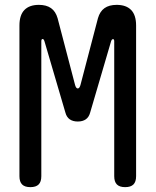

<svg xmlns="http://www.w3.org/2000/svg" viewBox="-20 -760 640 790"><path d="M540 -35Q540 -12 529 -1Q518 10 495 10Q472 10 461 -1Q450 -12 450 -35V-590Q450 -599 445 -599Q440 -599 437 -590L351 -297Q346 -278 333 -269Q320 -260 300 -260Q280 -260 267 -269Q254 -278 249 -297L163 -590Q160 -600 155 -599.5Q150 -599 150 -590V-35Q150 -12 139 -1Q128 10 105 10Q82 10 71 -1Q60 -12 60 -35V-655Q60 -698 80.5 -719Q101 -740 140 -740Q171 -740 190 -726.5Q209 -713 217 -685L289 -410Q293 -396 300 -396Q307 -396 311 -410L383 -685Q391 -713 410 -726.5Q429 -740 460 -740Q499 -740 519.5 -719Q540 -698 540 -655Z"/></svg>

Font: Maple Mono
Style: Regular
Weight: 400
Monospace: yes
Designer: subframe7536
Version: Version 7.300